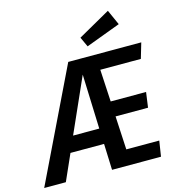

<svg xmlns="http://www.w3.org/2000/svg" viewBox="-180 -1037 1056 1148"><g transform="rotate(-15 348.5 -462.5)"><path d="M458 -596 469 -397H688L675 -303H474L485 -96H689L674 0H371L365 -162H157L85 0H-49L285 -691H737L709 -596ZM361 -258 349 -595 199 -258ZM635 -831 421 -751 393 -812 593 -925Z"/></g></svg>

Font: Fira Sans Condensed Medium
Style: Italic
Weight: 500
Width: 3
Italic angle: -8°
Designer: bBox Type GmbH & Carrois Corporate GbR & Edenspiekermann AG
Foundry: bBox Type GmbH & Carrois Corporate GbR & Edenspiekermann AG
Version: Version 4.301